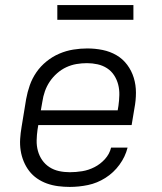

<svg xmlns="http://www.w3.org/2000/svg" viewBox="-20 -729 640 757"><path d="M255 8Q232 8 209 5Q186 2 165 -5.5Q144 -13 126 -25.5Q108 -38 95 -55Q82 -72 73.5 -92.5Q65 -113 61.5 -135.5Q58 -158 59.5 -181.5Q61 -205 65 -228L83 -338Q88 -366 97.5 -393Q107 -420 123.5 -444Q140 -468 163.5 -487Q187 -506 214 -517.5Q241 -529 269 -533.5Q297 -538 324 -538Q355 -538 384.5 -532Q414 -526 439 -511.5Q464 -497 481.5 -473.5Q499 -450 507.5 -422Q516 -394 516 -363.5Q516 -333 510 -302L499 -236H131L128 -218Q125 -197 124.5 -175.5Q124 -154 129.5 -134Q135 -114 146.5 -97.5Q158 -81 175 -70Q192 -59 212.5 -54.5Q233 -50 255 -50Q279 -50 304 -54Q329 -58 352.5 -70Q376 -82 394 -102Q412 -122 418 -147H483Q474 -111 451 -79.5Q428 -48 395.5 -27.5Q363 -7 327 0.5Q291 8 255 8ZM141 -294H444L447 -312Q450 -333 450.5 -354.5Q451 -376 446 -395.5Q441 -415 430 -432Q419 -449 402 -460Q385 -471 364.5 -475.5Q344 -480 323 -480Q302 -480 281.5 -476.5Q261 -473 241.5 -464Q222 -455 205 -440Q188 -425 176 -407Q164 -389 157 -369Q150 -349 147 -328ZM206 -651V-709H506V-651Z"/></svg>

Font: Iosevka Curly LtExObl
Style: Regular
Weight: 300
Width: 7
Italic angle: -9°
Monospace: yes
Designer: Belleve Invis
Foundry: Belleve Invis
Version: Version 11.1.0; ttfautohint (v1.8.3)